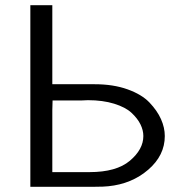

<svg xmlns="http://www.w3.org/2000/svg" viewBox="-20 -714 707 734"><path d="M96 0V-694H180V-392H342Q413 -392 467.5 -372.5Q522 -353 551.5 -322Q581 -291 595.5 -258.5Q610 -226 610 -194Q610 -120 547 -65.5Q484 -11 394 -2Q377 0 344 0ZM180 -56H322Q425 -56 476.5 -99.5Q528 -143 528 -194Q528 -216 517 -238.5Q506 -261 483 -282.5Q460 -304 416.5 -317.5Q373 -331 316 -331Q312 -331 304.5 -330.5Q297 -330 293 -330H181L180 -293Z"/></svg>

Font: CMU Sans Serif
Style: Medium
Weight: 500
Version: Version 0.7.0